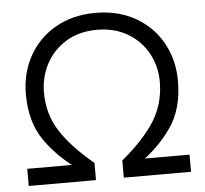

<svg xmlns="http://www.w3.org/2000/svg" viewBox="-51 -770 883 825"><g transform="rotate(-5 390.0 -358.0)"><path d="M40 -74H260V-54Q174 -113 118 -193Q62 -273 62 -394Q62 -484 102.5 -557.5Q143 -631 217.5 -673.5Q292 -716 390 -716Q488 -716 562.5 -673.5Q637 -631 677.5 -557.5Q718 -484 718 -394Q718 -273 662 -193Q606 -113 520 -54V-74H740V0H450V-74Q546 -154 592.5 -227.5Q639 -301 640 -394Q641 -460 611 -517Q581 -574 524 -608.5Q467 -643 390 -643Q313 -643 256.5 -608.5Q200 -574 170 -517Q140 -460 140 -394Q140 -302 186.5 -228.5Q233 -155 330 -74V0H40Z"/></g></svg>

Font: Uncut Sans VF
Style: Regular
Weight: 400
Designer: Kasper Nordkvist
Foundry: Uncut Type
Version: Version 1.100;FEAKit 1.0